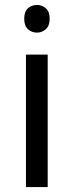

<svg xmlns="http://www.w3.org/2000/svg" viewBox="-20 -757 298 777"><path d="M130 -737Q150 -737 165.5 -723.5Q181 -710 181 -681Q181 -653 165.5 -639Q150 -625 130 -625Q108 -625 93 -639Q78 -653 78 -681Q78 -710 93 -723.5Q108 -737 130 -737ZM173 -536V0H85V-536Z"/></svg>

Font: Noto Sans Glagolitic
Style: Regular
Weight: 400
Designer: Monotype Design Team
Foundry: Monotype Imaging Inc.
Version: Version 2.004; ttfautohint (v1.8.4.7-5d5b)